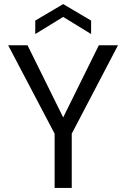

<svg xmlns="http://www.w3.org/2000/svg" viewBox="-20 -922 619 942"><path d="M248 0V-266L20 -700H115L290 -346L465 -700H559L332 -266V0ZM153 -755V-821L290 -902L427 -821V-755L290 -839Z"/></svg>

Font: Firefly Display
Style: Regular
Weight: 400
Designer: Colophon Foundry, Jonny Pinhorn
Foundry: Colophon Foundry
Version: Version 1.200; ttfautohint (v1.8.3)